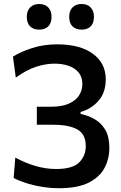

<svg xmlns="http://www.w3.org/2000/svg" viewBox="-20 -954 620 985"><path d="M283 11.5Q237.5 11.5 193 4Q148.5 -3.5 111.2 -15.8Q74 -28 50 -41L58.5 -145.5Q109 -118 162 -102.5Q215 -87 268 -87Q352.5 -87 386.2 -120.8Q420 -154.5 420 -204.5Q420 -265.5 377 -289.8Q334 -314 251.5 -314H169V-406.5H241.5Q299 -406.5 334.5 -422.8Q370 -439 386.2 -465.5Q402.5 -492 402.5 -522Q402.5 -559.5 382.8 -582.8Q363 -606 330.8 -616.8Q298.5 -627.5 260 -627.5Q214.5 -627.5 165.2 -611.5Q116 -595.5 61 -556L46.5 -663.5Q85.5 -688 144.2 -707.2Q203 -726.5 273.5 -726.5Q390.5 -726.5 456.5 -678.2Q522.5 -630 522.5 -547Q522.5 -479.5 485.5 -437.2Q448.5 -395 393.5 -379.5V-369.5Q431 -362 464.8 -343Q498.5 -324 519.8 -288.5Q541 -253 541 -195Q541 -140 516.5 -93Q492 -46 435.5 -17.2Q379 11.5 283 11.5ZM398 -802Q369.5 -802 352.2 -818.5Q335 -835 335 -868Q335 -899 352.2 -916.2Q369.5 -933.5 399 -933.5Q428.5 -933.5 445.2 -915.5Q462 -897.5 462 -868Q462 -835 445 -818.5Q428 -802 398 -802ZM180.5 -802Q152 -802 134.8 -818.5Q117.5 -835 117.5 -868Q117.5 -899 134.8 -916.2Q152 -933.5 181.5 -933.5Q211 -933.5 227.8 -915.5Q244.5 -897.5 244.5 -868Q244.5 -835 227.5 -818.5Q210.5 -802 180.5 -802Z"/></svg>

Font: Heraclito Medium
Style: Regular
Weight: 500
Designer: Kostas Bartsokas (font) & Cristiano Sobral (main changes)
Foundry: Kostas Bartsokas (font) & Cristiano Sobral (main changes)
Version: Version 1.00;July 8, 2020;FontCreator 13.0.0.2655 64-bit